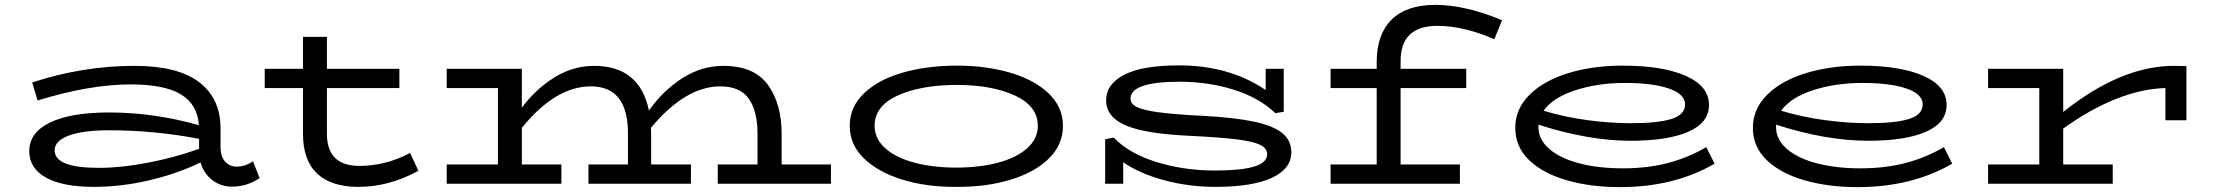

<svg xmlns="http://www.w3.org/2000/svg" viewBox="-20 -753 9072 787"><path d="M1044 -23Q993 12 931 12Q885 12 850 -15Q815 -42 802 -87Q704 -40 590 -13.5Q476 13 365 13Q237 13 168.5 -25Q100 -63 100 -133Q100 -210 185.5 -251Q271 -292 427 -292Q611 -292 795 -240Q790 -324 722.5 -365.5Q655 -407 516 -407Q347 -407 134 -341L112 -415Q319 -483 532 -483Q709 -483 796.5 -416Q884 -349 884 -227V-152Q884 -111 903 -90.5Q922 -70 950 -70Q985 -70 1017 -92ZM387 -65Q476 -65 586 -86Q696 -107 796 -143V-184Q613 -219 427 -219Q321 -219 262.5 -197.5Q204 -176 204 -137Q204 -101 248.5 -83Q293 -65 387 -65Z M1695 -53Q1575 13 1449 13Q1338 13 1280 -41.5Q1222 -96 1222 -204V-392H1065V-471H1222V-602H1320V-471H1617V-392H1320V-205Q1320 -73 1453 -73Q1561 -73 1661 -126Z M3386 -79V0H2922V-79H3085V-206Q3085 -297 3049.5 -348Q3014 -399 2932 -399Q2790 -399 2648 -229Q2649 -220 2649 -202V-79H2812V0H2392V-79H2554V-206Q2554 -399 2402 -399Q2257 -399 2119 -229V-79H2281V0H1811V-79H2021V-392H1811V-471H2119V-312Q2177 -389 2253 -436Q2329 -483 2415 -483Q2602 -483 2640 -300Q2697 -381 2776 -432Q2855 -483 2945 -483Q3071 -483 3127.5 -405.5Q3184 -328 3184 -202V-79Z M3463 -237Q3463 -315 3522 -371Q3581 -427 3681 -455.5Q3781 -484 3903 -484Q4022 -484 4121 -455Q4220 -426 4278.5 -370Q4337 -314 4337 -237Q4337 -160 4279 -103Q4221 -46 4121 -16Q4021 14 3899 13Q3779 14 3679.5 -16.5Q3580 -47 3521.5 -103.5Q3463 -160 3463 -237ZM4234 -237Q4234 -318 4140 -361.5Q4046 -405 3899 -405Q3752 -404 3658.5 -361Q3565 -318 3565 -237Q3565 -184 3609 -145Q3653 -106 3729 -86Q3805 -66 3899 -66Q3994 -66 4070 -86Q4146 -106 4190 -145Q4234 -184 4234 -237Z M5273 -129Q5273 -61 5193 -24Q5113 13 4962 13Q4852 13 4751 -14.5Q4650 -42 4584 -88V0H4510V-182L4545 -189Q4609 -123 4721.5 -88.5Q4834 -54 4959 -54Q5066 -54 5120 -70Q5174 -86 5174 -121Q5174 -145 5146 -159Q5118 -173 5051 -181.5Q4984 -190 4863 -196Q4677 -204 4595.5 -238.5Q4514 -273 4514 -342Q4514 -408 4588 -446.5Q4662 -485 4813 -485Q5019 -485 5168 -384V-471H5242V-295L5208 -289Q5139 -354 5035 -386Q4931 -418 4816 -418Q4614 -418 4614 -349Q4614 -327 4640.5 -314Q4667 -301 4731 -292.5Q4795 -284 4914 -278Q5044 -271 5122 -254Q5200 -237 5236.5 -207Q5273 -177 5273 -129Z M5721 -503V-471H5990V-392H5721V-79H5964V0H5434V-79H5623V-392H5434V-471H5623V-499Q5623 -612 5684 -672.5Q5745 -733 5863 -733Q5987 -733 6137 -670L6105 -592Q6050 -617 5989 -632Q5928 -647 5872 -647Q5721 -647 5721 -503Z M7008 -82Q6842 14 6620 14Q6500 14 6402.5 -14Q6305 -42 6248 -96.5Q6191 -151 6191 -229Q6191 -306 6249 -364Q6307 -422 6407.5 -453Q6508 -484 6631 -484Q6795 -484 6890 -442Q6985 -400 6985 -323Q6985 -250 6900.5 -213Q6816 -176 6664 -176Q6491 -176 6286 -242V-232Q6286 -181 6330.5 -142.5Q6375 -104 6453.5 -83.5Q6532 -63 6632 -63Q6735 -63 6819 -85.5Q6903 -108 6974 -150ZM6307 -299Q6394 -273 6487 -260.5Q6580 -248 6665 -248Q6776 -248 6831.5 -265.5Q6887 -283 6887 -325Q6887 -367 6821 -390Q6755 -413 6639 -413Q6529 -413 6437 -383Q6345 -353 6307 -299Z M7982 -82Q7816 14 7594 14Q7474 14 7376.5 -14Q7279 -42 7222 -96.5Q7165 -151 7165 -229Q7165 -306 7223 -364Q7281 -422 7381.5 -453Q7482 -484 7605 -484Q7769 -484 7864 -442Q7959 -400 7959 -323Q7959 -250 7874.5 -213Q7790 -176 7638 -176Q7465 -176 7260 -242V-232Q7260 -181 7304.5 -142.5Q7349 -104 7427.5 -83.5Q7506 -63 7606 -63Q7709 -63 7793 -85.5Q7877 -108 7948 -150ZM7281 -299Q7368 -273 7461 -260.5Q7554 -248 7639 -248Q7750 -248 7805.5 -265.5Q7861 -283 7861 -325Q7861 -367 7795 -390Q7729 -413 7613 -413Q7503 -413 7411 -383Q7319 -353 7281 -299Z M8942 -482V-260H8856V-392Q8762 -390 8655 -348Q8548 -306 8437 -226V-79H8640V0H8129V-79H8339V-392H8129V-471H8437V-294Q8674 -483 8890 -483Z"/></svg>

Font: BioRhyme Expanded
Style: Regular
Weight: 400
Width: 7
Designer: Aoife Mooney
Foundry: Aoife Mooney Type
Version: Version 1.001